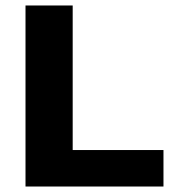

<svg xmlns="http://www.w3.org/2000/svg" viewBox="-20 -680 642 700"><path d="M245 -133V-660H73V0H576V-133Z"/></svg>

Font: Work Sans
Style: Bold
Weight: 700
Designer: Wei Huang
Foundry: Wei Huang
Version: Version 2.012